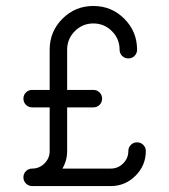

<svg xmlns="http://www.w3.org/2000/svg" viewBox="-20 -626 569 646"><path d="M441.2 -458.8Q441.2 -446.5 432.6 -437.9Q424.1 -429.4 411.8 -429.4Q399.4 -429.4 390.9 -437.9Q382.4 -446.5 382.4 -458.8Q382.4 -495.3 356.5 -521.2Q330.6 -547.1 294.1 -547.1Q257.6 -547.1 231.8 -521.2Q205.9 -495.3 205.9 -458.8V-323.5H294.1Q306.5 -323.5 315 -315Q323.5 -306.5 323.5 -294.1Q323.5 -281.8 315 -273.2Q306.5 -264.7 294.1 -264.7H205.9V-117.6Q205.9 -85.9 190 -58.8H352.9Q377.1 -58.8 394.4 -76.2Q411.8 -93.5 411.8 -117.6Q411.8 -130 420.3 -138.5Q428.8 -147.1 441.2 -147.1Q453.5 -147.1 462.1 -138.5Q470.6 -130 470.6 -117.6Q470.6 -69.4 435.9 -34.7Q401.2 0 352.9 0H88.2Q75.9 0 67.4 -8.5Q58.8 -17.1 58.8 -29.4Q58.8 -41.8 67.4 -50.3Q75.9 -58.8 88.2 -58.8Q112.4 -58.8 129.7 -76.2Q147.1 -93.5 147.1 -117.6V-264.7H88.2Q75.9 -264.7 67.4 -273.2Q58.8 -281.8 58.8 -294.1Q58.8 -306.5 67.4 -315Q75.9 -323.5 88.2 -323.5H147.1V-458.8Q147.1 -520 190 -562.9Q232.9 -605.9 294.1 -605.9Q355.3 -605.9 398.2 -562.9Q441.2 -520 441.2 -458.8Z"/></svg>

Font: OpenGost Type B TT
Style: Regular
Weight: 400
Version: Version 0.3